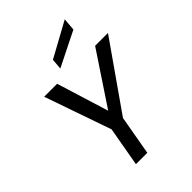

<svg xmlns="http://www.w3.org/2000/svg" viewBox="-268 -1072 1194 1194"><g transform="rotate(-45 329.5 -475.0)"><path d="M205 0 251 -260 98 -700H212L320 -351H314L546 -700H659L351 -260L305 0ZM293 -753 299 -824 529 -950 522 -867Z"/></g></svg>

Font: DM Sans 20pt Medium
Style: Italic
Weight: 500
Italic angle: -10°
Version: Version 4.004;gftools[0.9.30]